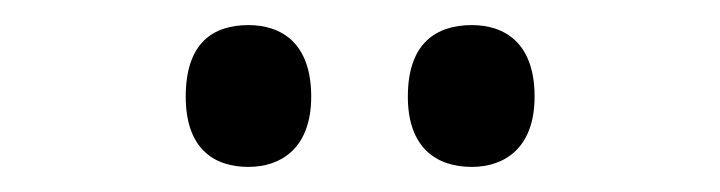

<svg xmlns="http://www.w3.org/2000/svg" viewBox="-20 -766 574 153"><path d="M356 -633C382 -633 406 -648 406 -689C406 -732 382 -746 356 -746C328 -746 305 -732 305 -689C305 -648 328 -633 356 -633ZM178 -633C204 -633 228 -648 228 -689C228 -732 204 -746 178 -746C150 -746 128 -732 128 -689C128 -648 150 -633 178 -633Z"/></svg>

Font: Noto Serif Armenian SemiCondensed Medium
Style: Regular
Weight: 500
Width: 4
Designer: Monotype Design Team
Foundry: Monotype Imaging Inc.
Version: Version 2.008